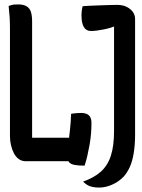

<svg xmlns="http://www.w3.org/2000/svg" viewBox="-20 -728 640 867"><path d="M96 0Q78 0 64.5 -10Q51 -20 42.5 -36.5Q34 -53 29.5 -73Q25 -93 25 -113Q25 -140 25 -178.5Q25 -217 25 -261.5Q25 -306 25 -353Q25 -400 25 -444.5Q25 -489 25 -528Q25 -567 25 -594Q25 -627 23.5 -651Q22 -675 19 -701Q25 -703 31.5 -705Q38 -707 45 -707.5Q52 -708 63 -708Q87 -708 101 -699Q115 -690 120 -673Q125 -656 125 -631Q125 -603 125 -562Q125 -521 125 -473Q125 -425 125 -374.5Q125 -324 125 -274.5Q125 -225 125 -182Q125 -139 125 -106H290Q306 -106 316.5 -99.5Q327 -93 333 -79.5Q339 -66 340.5 -46Q342 -26 340 0ZM301 -214Q306 -215 314.5 -216Q323 -217 332 -217.5Q341 -218 348 -218Q361 -218 371.5 -213.5Q382 -209 387.5 -199Q393 -189 393 -172Q393 -149 391 -124.5Q389 -100 384.5 -74.5Q380 -49 374.5 -25Q369 -1 362 20Q333 20 316 16.5Q299 13 291.5 4Q284 -5 284 -21Q285 -40 288 -70Q291 -100 295.5 -137.5Q300 -175 301 -214ZM355 92Q404 75 435 47.5Q466 20 480.5 -24.5Q495 -69 495 -136Q495 -185 495 -236.5Q495 -288 495 -340Q495 -392 495 -443Q495 -494 495 -543Q495 -592 495 -637L516 -595L473 -621L509 -615Q496 -608 480 -603Q464 -598 448 -595Q432 -592 417.5 -590Q403 -588 391 -588Q369 -588 358.5 -606Q348 -624 348 -658Q348 -671 349.5 -682Q351 -693 353 -700Q366 -701 384 -702Q402 -703 422.5 -703.5Q443 -704 465 -705Q487 -706 508 -706Q534 -706 552 -697Q570 -688 580 -674Q590 -660 590 -642Q590 -603 590 -556.5Q590 -510 590 -457Q590 -404 590 -348Q590 -292 590 -235.5Q590 -179 590 -122Q590 -72 583.5 -34.5Q577 3 565.5 27.5Q554 52 539 69Q516 93 486 106Q456 119 428 119Q411 119 397 116Q383 113 373 106.5Q363 100 355 92Z"/></svg>

Font: Recursive Monospace Casual Medium
Style: Regular
Weight: 500
Version: Version 1.047